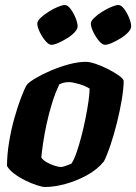

<svg xmlns="http://www.w3.org/2000/svg" viewBox="-20 -747 544 767"><path d="M160 0Q149 0 127.5 -7Q106 -14 81.5 -26Q57 -38 37 -53Q17 -68 8 -84Q8 -128 16 -177.5Q24 -227 37 -273.5Q50 -320 63.5 -355.5Q77 -391 87 -408Q96 -419 122 -434.5Q148 -450 183 -465Q218 -480 255 -490Q292 -500 323 -500Q338 -500 362 -492Q386 -484 410.5 -471.5Q435 -459 453 -446.5Q471 -434 474 -425Q474 -394 466.5 -349Q459 -304 447 -256Q435 -208 421 -166.5Q407 -125 395 -102Q368 -69 326.5 -46.5Q285 -24 241 -12Q197 0 160 0ZM225 -80Q230 -80 242.5 -84.5Q255 -89 265 -93Q275 -107 285 -135.5Q295 -164 304.5 -200Q314 -236 321.5 -273.5Q329 -311 333.5 -342.5Q338 -374 338 -393Q321 -404 295 -411.5Q269 -419 255 -419Q235 -419 217 -410Q201 -377 188 -335Q175 -293 166 -251Q157 -209 152 -174Q147 -139 145 -118Q151 -108 165.5 -99.5Q180 -91 196.5 -85.5Q213 -80 225 -80ZM399 -568Q389 -568 376 -583Q363 -598 353 -618.5Q343 -639 343 -653Q343 -663 356 -675.5Q369 -688 388 -700Q407 -712 425 -719.5Q443 -727 453 -727Q464 -727 475.5 -712Q487 -697 495.5 -676.5Q504 -656 504 -641Q504 -631 492 -618Q480 -605 462 -594Q444 -583 427 -575.5Q410 -568 399 -568ZM185 -568Q175 -568 162 -583Q149 -598 139 -618.5Q129 -639 129 -653Q129 -663 142 -675.5Q155 -688 174 -700Q193 -712 211 -719.5Q229 -727 239 -727Q250 -727 261.5 -712Q273 -697 281.5 -676.5Q290 -656 290 -641Q290 -631 278 -618Q266 -605 248 -594Q230 -583 213 -575.5Q196 -568 185 -568Z"/></svg>

Font: Texturina 72pt 72pt Black
Style: Italic
Weight: 900
Italic angle: -11°
Designer: Guillermo Torres Carreño
Foundry: Omnibus-Type
Version: Version 1.002; ttfautohint (v1.8.3)